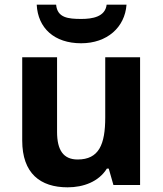

<svg xmlns="http://www.w3.org/2000/svg" viewBox="-20 -791 697 821"><path d="M521 -771H436C430 -719 375 -710 328 -710C271 -710 225 -715 220 -771H137C142 -671 212 -606 327 -606C438 -606 514 -674 521 -771ZM579 -546H430V-289C430 -173 403 -109 312 -109C251 -109 224 -149 224 -227V-546H75V-190C75 -50 152 10 269 10C337 10 402 -14 437 -70H445L465 0H579Z"/></svg>

Font: Noto Sans Malayalam
Style: Bold
Weight: 700
Designer: Jelle Bosma - Monotype Design Team
Foundry: Monotype Imaging Inc.
Version: Version 2.104